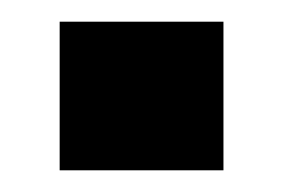

<svg xmlns="http://www.w3.org/2000/svg" viewBox="-20 -366 261 177"><path d="M35 -209V-346H186V-209Z"/></svg>

Font: Hubot Sans Condensed ExtraLight SemiBold
Style: Regular
Weight: 600
Version: Version 2.000